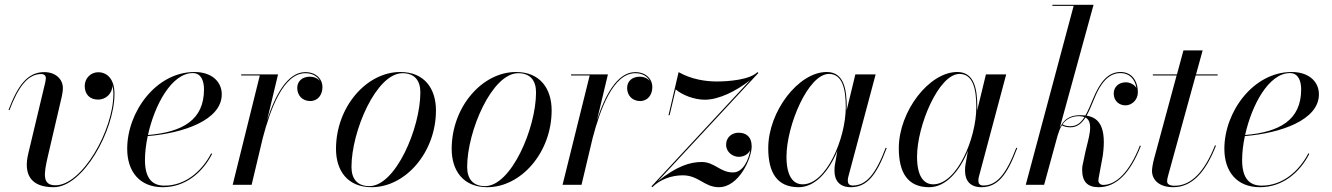

<svg xmlns="http://www.w3.org/2000/svg" viewBox="-20 -770 5550 800"><path d="M180 -121.5 237.5 -368C238.5 -375 242 -388 242 -402.5C242 -440.5 211.5 -469.5 164.5 -469.5C93.5 -469.5 53.5 -412 15.5 -312L19.5 -311C56 -408 96 -461.5 151.5 -461.5C164 -461.5 171 -455 171 -444.5C171 -439.5 169.5 -432.5 168.5 -426.5L98 -131C77 -44.5 107 10 203.5 10C326.5 10 457 -226.5 457 -379C457 -440 427 -469 389 -469C357 -469 333 -442.5 333 -412C333 -377 354 -355 389 -355C420.5 -355 448 -380 448 -412C448 -413.5 448 -415 447.5 -416.5C450.5 -405.5 452.5 -393.5 452.5 -379C452.5 -227.5 322 2 211.5 2C156 2 161.5 -42.5 180 -121.5Z M584 -103C584 -133.5 588 -168 595.5 -203C744 -215 904 -269.5 904 -377C904 -429.5 862.5 -470 790.5 -470C630 -470 510 -303.5 510 -150C510 -55 562 10 658 10C754.5 10 825 -53 864 -129L860 -131C821 -56.5 752.5 3.5 665.5 3.5C619 3.5 584 -21.5 584 -103ZM783.5 -465.5C819 -465.5 830 -431 830 -397.5C830 -269.5 740 -219.5 596.5 -207.5C624 -332.5 695 -465.5 783.5 -465.5Z M1062.5 -455.5 949.5 0H1028.5L1075 -195.5C1105.5 -311.5 1160 -465 1252.5 -465C1282 -465 1302.5 -452 1312.5 -433.5C1303 -444 1288.5 -450.5 1272 -450.5C1238 -450.5 1218.5 -430.5 1218.5 -403.5C1218.5 -372.5 1240 -349 1272.5 -349C1305 -349 1323.5 -375.5 1323.5 -407C1323.5 -441 1297 -469.5 1252 -469.5C1177 -469.5 1125.5 -370.5 1093 -269.5L1138.5 -460H985V-455.5Z M1528.5 10C1669.5 10 1796.5 -135 1796.5 -310C1796.5 -400 1749 -470 1648 -470C1507 -470 1380 -324.5 1380 -149.5C1380 -59.5 1427.5 10 1528.5 10ZM1519 5.5C1468 5.5 1444.5 -25.5 1444.5 -74.5C1444.5 -223.5 1548 -465 1657 -465C1708 -465 1731.5 -434 1731.5 -385C1731.5 -236 1628 5.5 1519 5.5Z M2010.5 10C2151.5 10 2278.5 -135 2278.5 -310C2278.5 -400 2231 -470 2130 -470C1989 -470 1862 -324.5 1862 -149.5C1862 -59.5 1909.5 10 2010.5 10ZM2001 5.5C1950 5.5 1926.5 -25.5 1926.5 -74.5C1926.5 -223.5 2030 -465 2139 -465C2190 -465 2213.5 -434 2213.5 -385C2213.5 -236 2110 5.5 2001 5.5Z M2437 -455.5 2324 0H2403L2449.5 -195.5C2480 -311.5 2534.5 -465 2627 -465C2656.5 -465 2677 -452 2687 -433.5C2677.5 -444 2663 -450.5 2646.5 -450.5C2612.5 -450.5 2593 -430.5 2593 -403.5C2593 -372.5 2614.5 -349 2647 -349C2679.5 -349 2698 -375.5 2698 -407C2698 -441 2671.5 -469.5 2626.5 -469.5C2551.5 -469.5 2500 -370.5 2467.5 -269.5L2513 -460H2359.5V-455.5Z M2765.5 -290H2770L2795.5 -397.5C2821.5 -374.5 2872.5 -354.5 2916.5 -354.5C2975 -354.5 3047 -390 3105.5 -436L2694 7H2695L2698 10C2730 -22 2777 -39.5 2825 -39.5C2891 -39.5 2914.5 10 2975.5 10C3058.5 10 3112 -110 3112 -160C3112 -201 3088 -217 3057.5 -217C3032.5 -217 3005.5 -201 3005.5 -166.5C3005.5 -136 3033.5 -116.5 3058 -116.5C3077.5 -116.5 3097 -126 3106 -144.5C3100.5 -108.5 3078 -51.5 3034 -51.5C2980.5 -51.5 2957.5 -95 2904 -95C2855.5 -95 2800.5 -78.5 2720 -14L3140 -466L3136 -469.5C3104 -437.5 3015 -430.5 2967 -430.5C2921 -430.5 2861 -439 2807.5 -469.5Z M3508 -324C3508 -398 3496.5 -470 3424.5 -470C3307 -470 3181 -305.5 3181 -152.5C3181 -50.5 3218 10 3307.5 10C3378 10 3434.5 -58 3469 -141.5L3459 -85C3457.5 -78 3457 -69 3457 -58C3457 -18 3478 10 3525 10C3591.5 10 3631.5 -38 3674.5 -153L3670.5 -154.5C3628 -42.5 3588.5 3 3533 3C3518 3 3512.5 -5.5 3512.5 -17C3512.5 -21.5 3513 -27.5 3514.5 -33L3628.5 -460H3544L3507.5 -309.5C3507.5 -314.5 3508 -319.5 3508 -324ZM3504 -324C3504 -192.5 3423 -2 3324.5 -2C3283.5 -2 3257 -38 3257 -117C3257 -247 3347.5 -462 3434 -462C3489 -462 3504 -401.5 3504 -324Z M4052 -324C4052 -398 4040.5 -470 3968.5 -470C3851 -470 3725 -305.5 3725 -152.5C3725 -50.5 3762 10 3851.5 10C3922 10 3978.5 -58 4013 -141.5L4003 -85C4001.5 -78 4001 -69 4001 -58C4001 -18 4022 10 4069 10C4135.5 10 4175.5 -38 4218.5 -153L4214.5 -154.5C4172 -42.5 4132.5 3 4077 3C4062 3 4056.5 -5.5 4056.5 -17C4056.5 -21.5 4057 -27.5 4058.5 -33L4172.5 -460H4088L4051.5 -309.5C4051.5 -314.5 4052 -319.5 4052 -324ZM4048 -324C4048 -192.5 3967 -2 3868.5 -2C3827.5 -2 3801 -38 3801 -117C3801 -247 3891.5 -462 3978 -462C4033 -462 4048 -401.5 4048 -324Z M4733.5 -162 4729.5 -163.5C4687 -54 4630.5 0.5 4577 0.5C4564.5 0.5 4556.5 -8 4556.5 -18C4556.5 -20 4557.5 -24.5 4557.5 -27L4575 -121.5C4590.5 -236 4562.5 -279.5 4507.5 -288C4518.5 -307.5 4528.5 -332 4539.5 -359C4565.5 -423.5 4599 -465.5 4648.5 -465.5C4685.5 -465.5 4709 -441 4715 -403.5C4706.5 -418 4688.5 -427 4670 -427C4642.5 -427 4620.5 -408.5 4620.5 -380.5C4620.5 -348 4644.5 -331 4669.5 -331C4694.5 -331 4721 -352 4721 -385.5C4721 -436 4693.5 -470 4649 -470C4597 -470 4563.5 -428.5 4535 -360C4524 -333.5 4514 -308.5 4502.5 -289C4496.5 -289.5 4490.5 -290 4483.5 -290C4452.5 -290 4419.5 -285 4396 -238.5L4536.5 -750H4365V-745.5H4453.5L4254 0H4330.5L4386.5 -204.5C4390.5 -218 4396 -234 4404.5 -248C4412 -243 4425.5 -239.5 4440 -239.5C4467.5 -239.5 4486.5 -255 4503 -280.5C4540.5 -260 4513.5 -188 4503 -139.5L4491.5 -85C4489.5 -78.5 4489 -67.5 4489 -62.5C4489 -13.5 4510.5 10 4557.5 10C4633 10 4690.5 -51.5 4733.5 -162ZM4476.5 -286C4485.5 -286 4492.5 -284.5 4498.5 -282C4484 -258.5 4466 -244 4440 -244C4424 -244 4414.5 -247.5 4407 -252C4420.5 -271 4441.5 -286 4476.5 -286Z M5046.5 -163 5042.5 -164.5C4999.5 -56 4944.5 4 4874 4C4853.5 4 4843 -3 4843 -14C4843 -23 4845.5 -32.5 4847.5 -39.5L4962 -455.5H5053.5V-460H4963.5L4991 -560H4911L4884 -460H4783.5V-455.5H4882.5L4789 -110C4783.5 -90 4780 -68.5 4780 -58C4780 -23.5 4806.5 10 4868.5 10C4947 10 5003.5 -53 5046.5 -163Z M5155.5 -103C5155.5 -133.5 5159.5 -168 5167 -203C5315.5 -215 5475.5 -269.5 5475.5 -377C5475.5 -429.5 5434 -470 5362 -470C5201.5 -470 5081.5 -303.5 5081.5 -150C5081.5 -55 5133.5 10 5229.5 10C5326 10 5396.5 -53 5435.5 -129L5431.5 -131C5392.5 -56.5 5324 3.5 5237 3.5C5190.5 3.5 5155.5 -21.5 5155.5 -103ZM5355 -465.5C5390.5 -465.5 5401.5 -431 5401.5 -397.5C5401.5 -269.5 5311.5 -219.5 5168 -207.5C5195.5 -332.5 5266.5 -465.5 5355 -465.5Z"/></svg>

Font: Bodoni* 36pt
Style: Italic
Weight: 400
Italic angle: -13°
Version: Version 2.3